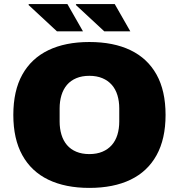

<svg xmlns="http://www.w3.org/2000/svg" viewBox="-20 -905 873 937"><path d="M416 12Q299 12 216 -28Q133 -68 89 -147.5Q45 -227 45 -344Q45 -462 89 -541Q133 -620 216 -660Q299 -700 416 -700Q534 -700 617 -660Q700 -620 744 -541Q788 -462 788 -344Q788 -227 744 -147.5Q700 -68 617 -28Q534 12 416 12ZM416 -153Q452 -153 479.5 -164.5Q507 -176 525.5 -197Q544 -218 553 -247.5Q562 -277 562 -312V-376Q562 -411 553 -440.5Q544 -470 525.5 -491Q507 -512 479.5 -523.5Q452 -535 416 -535Q380 -535 352.5 -523.5Q325 -512 307 -491Q289 -470 280 -440.5Q271 -411 271 -376V-312Q271 -277 280 -247.5Q289 -218 307 -197Q325 -176 352.5 -164.5Q380 -153 416 -153ZM489 -752 350 -881 352 -885H540L616 -752ZM258 -752 119 -881 121 -885H309L385 -752Z"/></svg>

Font: Archivo SemiBold Black
Style: Regular
Weight: 900
Version: Version 2.001